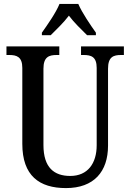

<svg xmlns="http://www.w3.org/2000/svg" viewBox="-20 -951 666 981"><path d="M194 -784V-771H239C268 -800 306 -836 332 -871C358 -836 397 -799 425 -771H470V-784C443 -822 399 -886 380 -931H284C266 -886 221 -822 194 -784ZM317 10C460 10 532 -74 532 -207V-600C532 -661 560 -670 599 -670H613V-714H394V-670H407C446 -670 474 -661 474 -604V-209C474 -116 428 -52 339 -52C257 -52 202 -94 202 -210V-600C202 -661 231 -670 270 -670H283V-714H13V-670H27C65 -670 94 -661 94 -604V-216C94 -53 181 10 317 10Z"/></svg>

Font: Noto Serif Sinhala Condensed Medium
Style: Regular
Weight: 500
Width: 3
Designer: Jelle Bosma - Monotype Design Team
Foundry: Monotype Imaging Inc.
Version: Version 2.007